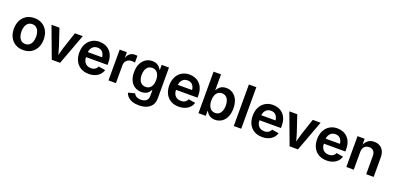

<svg xmlns="http://www.w3.org/2000/svg" viewBox="9 -1838 6486 3161"><g transform="rotate(20 3252.5 -257.0)"><path d="M301.3 11.2Q221.7 11.2 163.1 -23.9Q104.5 -59.1 72.3 -121.8Q40 -184.6 40 -267.6Q40 -351.6 72.3 -414.6Q104.5 -477.5 163.1 -512.7Q221.7 -547.9 301.3 -547.9Q380.9 -547.9 439.5 -512.7Q498 -477.5 530.3 -414.6Q562.5 -351.6 562.5 -267.6Q562.5 -184.6 530.3 -121.8Q498 -59.1 439.5 -23.9Q380.9 11.2 301.3 11.2ZM301.3 -94.7Q343.3 -94.7 372.1 -117.4Q400.9 -140.1 415.3 -179.4Q429.7 -218.8 429.7 -268.1Q429.7 -317.9 415.3 -357.2Q400.9 -396.5 372.1 -419.2Q343.3 -441.9 301.3 -441.9Q258.8 -441.9 230.2 -419.2Q201.7 -396.5 187.3 -357.4Q172.9 -318.4 172.9 -268.1Q172.9 -218.8 187.3 -179.4Q201.7 -140.1 230.2 -117.4Q258.8 -94.7 301.3 -94.7Z M801.3 0 600.1 -540H739.3L835.9 -251.5Q853 -201.2 865.7 -149.9Q878.4 -98.6 891.6 -45.9H860.4Q873.5 -98.6 886 -149.9Q898.4 -201.2 914.6 -251.5L1010.7 -540H1148.4L947.3 0Z M1449.7 11.2Q1368.2 11.2 1309.1 -23.4Q1250 -58.1 1218 -120.6Q1186 -183.1 1186 -267.1Q1186 -350.6 1217.8 -413.6Q1249.5 -476.6 1307.1 -512.2Q1364.7 -547.9 1441.9 -547.9Q1494.1 -547.9 1539.6 -530.8Q1585 -513.7 1619.4 -479.5Q1653.8 -445.3 1673.3 -394Q1692.9 -342.8 1692.9 -273.4V-234.4H1244.1V-321.8H1627.9L1567.4 -296.9Q1567.4 -341.8 1553.2 -375.5Q1539.1 -409.2 1511.2 -427.7Q1483.4 -446.3 1443.4 -446.3Q1402.8 -446.3 1374.3 -427.5Q1345.7 -408.7 1330.6 -376.5Q1315.4 -344.2 1315.4 -303.7V-244.1Q1315.4 -194.8 1332.3 -160.4Q1349.1 -126 1379.9 -108.2Q1410.6 -90.3 1451.7 -90.3Q1479.5 -90.3 1502.2 -98.4Q1524.9 -106.4 1540.8 -122.1Q1556.6 -137.7 1564.9 -160.2L1685.1 -140.6Q1672.4 -95.2 1640.1 -61Q1607.9 -26.9 1559.6 -7.8Q1511.2 11.2 1449.7 11.2Z M1794.9 0V-540H1920.9V-448.7H1926.3Q1940.9 -496.6 1976.1 -521.7Q2011.2 -546.9 2058.6 -546.9Q2069.8 -546.9 2082.3 -545.9Q2094.7 -544.9 2104 -543.5V-424.8Q2096.2 -427.2 2078.4 -429.2Q2060.5 -431.2 2043.5 -431.2Q2009.8 -431.2 1982.9 -416.5Q1956.1 -401.9 1940.7 -375.2Q1925.3 -348.6 1925.3 -313V0Z M2403.8 214.8Q2336.9 214.8 2287.6 197.5Q2238.3 180.2 2207.8 149.7Q2177.2 119.1 2165 79.6L2279.3 49.3Q2287.1 65.9 2302 81.3Q2316.9 96.7 2341.8 106.4Q2366.7 116.2 2403.3 116.2Q2461.4 116.2 2495.4 88.4Q2529.3 60.5 2529.3 2.9V-95.2H2520.5Q2509.8 -72.8 2490.7 -52.2Q2471.7 -31.7 2441.4 -18.8Q2411.1 -5.9 2367.2 -5.9Q2303.7 -5.9 2252.9 -36.1Q2202.1 -66.4 2172.6 -125.7Q2143.1 -185.1 2143.1 -271.5Q2143.1 -359.4 2172.9 -421.1Q2202.6 -482.9 2253.7 -515.1Q2304.7 -547.4 2367.7 -547.4Q2412.6 -547.4 2443.4 -532.7Q2474.1 -518.1 2493.9 -496.1Q2513.7 -474.1 2524.9 -452.1H2530.3V-540H2658.7V-2.4Q2658.7 71.8 2625.7 119.9Q2592.8 168 2535.2 191.4Q2477.5 214.8 2403.8 214.8ZM2403.3 -108.9Q2443.8 -108.9 2472.4 -128.7Q2501 -148.4 2515.9 -185.1Q2530.8 -221.7 2530.8 -272.9Q2530.8 -323.2 2515.9 -361.1Q2501 -398.9 2472.7 -419.9Q2444.3 -440.9 2403.3 -440.9Q2362.8 -440.9 2334.2 -419.4Q2305.7 -397.9 2291 -360.1Q2276.4 -322.3 2276.4 -272.9Q2276.4 -222.7 2291.3 -185.8Q2306.2 -148.9 2334.5 -128.9Q2362.8 -108.9 2403.3 -108.9Z M3026.4 11.2Q2944.8 11.2 2885.7 -23.4Q2826.7 -58.1 2794.7 -120.6Q2762.7 -183.1 2762.7 -267.1Q2762.7 -350.6 2794.4 -413.6Q2826.2 -476.6 2883.8 -512.2Q2941.4 -547.9 3018.6 -547.9Q3070.8 -547.9 3116.2 -530.8Q3161.6 -513.7 3196 -479.5Q3230.5 -445.3 3250 -394Q3269.5 -342.8 3269.5 -273.4V-234.4H2820.8V-321.8H3204.6L3144 -296.9Q3144 -341.8 3129.9 -375.5Q3115.7 -409.2 3087.9 -427.7Q3060.1 -446.3 3020 -446.3Q2979.5 -446.3 2950.9 -427.5Q2922.4 -408.7 2907.2 -376.5Q2892.1 -344.2 2892.1 -303.7V-244.1Q2892.1 -194.8 2908.9 -160.4Q2925.8 -126 2956.5 -108.2Q2987.3 -90.3 3028.3 -90.3Q3056.2 -90.3 3078.9 -98.4Q3101.6 -106.4 3117.4 -122.1Q3133.3 -137.7 3141.6 -160.2L3261.7 -140.6Q3249 -95.2 3216.8 -61Q3184.6 -26.9 3136.2 -7.8Q3087.9 11.2 3026.4 11.2Z M3661.6 9.8Q3617.7 9.8 3586.9 -4.6Q3556.2 -19 3536.6 -41Q3517.1 -63 3505.9 -85H3499.5V0H3371.6V-727.5H3502V-452.6H3506.3Q3517.6 -474.1 3536.6 -496.1Q3555.7 -518.1 3586.4 -532.7Q3617.2 -547.4 3662.1 -547.4Q3725.6 -547.4 3776.1 -515.1Q3826.7 -482.9 3856.2 -420.7Q3885.7 -358.4 3885.7 -269Q3885.7 -181.2 3856.9 -118.7Q3828.1 -56.2 3777.3 -23.2Q3726.6 9.8 3661.6 9.8ZM3626 -97.2Q3667 -97.2 3695.1 -119.1Q3723.1 -141.1 3737.8 -180.2Q3752.4 -219.2 3752.4 -269.5Q3752.4 -320.3 3738 -358.6Q3723.6 -397 3695.3 -418.7Q3667 -440.4 3626 -440.4Q3585.4 -440.4 3556.9 -419.2Q3528.3 -397.9 3513.4 -359.9Q3498.5 -321.8 3498.5 -269.5Q3498.5 -218.3 3513.7 -179.4Q3528.8 -140.6 3557.4 -118.9Q3585.9 -97.2 3626 -97.2Z M4120.6 -727.5V0H3990.2V-727.5Z M4488.3 11.2Q4406.7 11.2 4347.7 -23.4Q4288.6 -58.1 4256.6 -120.6Q4224.6 -183.1 4224.6 -267.1Q4224.6 -350.6 4256.3 -413.6Q4288.1 -476.6 4345.7 -512.2Q4403.3 -547.9 4480.5 -547.9Q4532.7 -547.9 4578.1 -530.8Q4623.5 -513.7 4658 -479.5Q4692.4 -445.3 4711.9 -394Q4731.4 -342.8 4731.4 -273.4V-234.4H4282.7V-321.8H4666.5L4606 -296.9Q4606 -341.8 4591.8 -375.5Q4577.6 -409.2 4549.8 -427.7Q4522 -446.3 4481.9 -446.3Q4441.4 -446.3 4412.8 -427.5Q4384.3 -408.7 4369.1 -376.5Q4354 -344.2 4354 -303.7V-244.1Q4354 -194.8 4370.8 -160.4Q4387.7 -126 4418.5 -108.2Q4449.2 -90.3 4490.2 -90.3Q4518.1 -90.3 4540.8 -98.4Q4563.5 -106.4 4579.3 -122.1Q4595.2 -137.7 4603.5 -160.2L4723.6 -140.6Q4710.9 -95.2 4678.7 -61Q4646.5 -26.9 4598.1 -7.8Q4549.8 11.2 4488.3 11.2Z M4968.3 0 4767.1 -540H4906.2L5002.9 -251.5Q5020 -201.2 5032.7 -149.9Q5045.4 -98.6 5058.6 -45.9H5027.3Q5040.5 -98.6 5053 -149.9Q5065.4 -201.2 5081.5 -251.5L5177.7 -540H5315.4L5114.3 0Z M5616.7 11.2Q5535.2 11.2 5476.1 -23.4Q5417 -58.1 5385 -120.6Q5353 -183.1 5353 -267.1Q5353 -350.6 5384.8 -413.6Q5416.5 -476.6 5474.1 -512.2Q5531.7 -547.9 5608.9 -547.9Q5661.1 -547.9 5706.5 -530.8Q5752 -513.7 5786.4 -479.5Q5820.8 -445.3 5840.3 -394Q5859.9 -342.8 5859.9 -273.4V-234.4H5411.1V-321.8H5794.9L5734.4 -296.9Q5734.4 -341.8 5720.2 -375.5Q5706.1 -409.2 5678.2 -427.7Q5650.4 -446.3 5610.4 -446.3Q5569.8 -446.3 5541.3 -427.5Q5512.7 -408.7 5497.6 -376.5Q5482.4 -344.2 5482.4 -303.7V-244.1Q5482.4 -194.8 5499.3 -160.4Q5516.1 -126 5546.9 -108.2Q5577.6 -90.3 5618.7 -90.3Q5646.5 -90.3 5669.2 -98.4Q5691.9 -106.4 5707.8 -122.1Q5723.6 -137.7 5731.9 -160.2L5852.1 -140.6Q5839.4 -95.2 5807.1 -61Q5774.9 -26.9 5726.6 -7.8Q5678.2 11.2 5616.7 11.2Z M6092.3 -313.5V0H5961.9V-540H6086.4L6087.9 -405.3H6075.2Q6098.1 -475.1 6142.6 -511.2Q6187 -547.4 6254.4 -547.4Q6310.5 -547.4 6352.5 -523.4Q6394.5 -499.5 6417.7 -453.6Q6440.9 -407.7 6440.9 -342.3V0H6310.1V-321.3Q6310.1 -375.5 6282.5 -405.8Q6254.9 -436 6205.6 -436Q6172.9 -436 6147.2 -421.9Q6121.6 -407.7 6106.9 -380.4Q6092.3 -353 6092.3 -313.5Z"/></g></svg>

Font: V-Inter
Style: SemiBold-600
Weight: 600
Designer: Rasmus Andersson
Foundry: rsms
Version: Version 4.000;git-4146feb